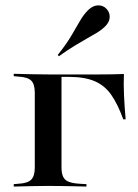

<svg xmlns="http://www.w3.org/2000/svg" viewBox="-20 -687 509 707"><path d="M108.1 -207.3V-345.2Q108.1 -377.4 94.8 -390.3Q81.5 -403.2 48.4 -404.8L30.6 -406.5V-415.3Q66.1 -414.5 95.2 -413.7Q124.2 -412.9 157.3 -412.9H158.1L206.5 -408.1V-207.3ZM158.1 -404V-412.9H231.5H346.8Q369.4 -412.9 391.5 -413.3Q413.7 -413.7 436.3 -414.5Q434.7 -375.8 436.7 -334.3Q438.7 -292.7 442.7 -247.6H433.9Q413.7 -303.2 389.9 -337.5Q366.1 -371.8 329 -387.9Q291.9 -404 231.5 -404ZM157.3 -2.4Q124.2 -2.4 95.2 -1.6Q66.1 -0.8 30.6 0V-8.9L48.4 -10.5Q81.5 -12.1 94.8 -25.4Q108.1 -38.7 108.1 -70.2V-207.3H206.5V-70.2Q206.5 -49.2 212.5 -36.3Q218.5 -23.4 233.1 -17.7Q247.6 -12.1 271.8 -10.5L298.4 -8.9V0Q272.6 -0.8 249.6 -1.2Q226.6 -1.6 204.4 -2Q182.3 -2.4 157.3 -2.4ZM196.8 -479.8 192.7 -484.7Q224.2 -524.2 242.7 -555.6Q261.3 -587.1 275 -610.9Q288.7 -634.7 305.6 -650.8Q322.6 -666.9 341.1 -667.3Q359.7 -667.7 371.8 -654.8Q384.7 -641.9 383.9 -623.4Q383.1 -604.8 366.1 -588.7Q354.8 -577.4 338.3 -567.3Q321.8 -557.3 300.8 -545.6Q279.8 -533.9 254 -518.1Q228.2 -502.4 196.8 -479.8Z"/></svg>

Font: Playfair 144pt SemiExpanded SemiBold
Style: Regular
Weight: 600
Width: 6
Designer: Claus Eggers Sørensen
Foundry: Claus Eggers Sørensen
Version: Version 2.203